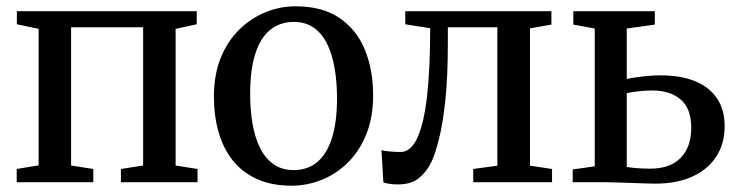

<svg xmlns="http://www.w3.org/2000/svg" viewBox="-20 -578 2344 609"><path d="M33 0V-42L102.5 -53.5V-486.5L33.5 -501V-542.5H604V-501L537 -486.5V-53L606.5 -42V0H363.5V-42L434 -53V-491.5H205.5V-53L276 -42V0Z M658.5 -271.5Q658.5 -341 680 -394.2Q701.5 -447.5 738.8 -484Q776 -520.5 822 -539.2Q868 -558 917.5 -558Q1003 -558 1057.5 -520.5Q1112 -483 1137.8 -419.2Q1163.5 -355.5 1163.5 -275.5Q1163.5 -206 1142 -152.5Q1120.5 -99 1083.5 -62.5Q1046.5 -26 1000.2 -7.5Q954 11 905 11Q841 11 794.2 -10.5Q747.5 -32 717.5 -70.2Q687.5 -108.5 673 -160Q658.5 -211.5 658.5 -271.5ZM912 -38.5Q955.5 -38.5 986 -63.8Q1016.5 -89 1032.8 -139.8Q1049 -190.5 1049 -266.5Q1049 -317 1041.5 -361Q1034 -405 1018 -438Q1002 -471 975.8 -489.8Q949.5 -508.5 912 -508.5Q868 -508.5 837 -483.2Q806 -458 789.8 -407.5Q773.5 -357 773.5 -280Q773.5 -229.5 781 -185.5Q788.5 -141.5 805 -108.5Q821.5 -75.5 847.8 -57Q874 -38.5 912 -38.5Z M1241 7Q1226.5 7 1214.8 5Q1203 3 1196 0.5L1190 -101.5Q1200 -99 1216.8 -97.5Q1233.5 -96 1251 -96Q1283 -96 1303.8 -140.8Q1324.5 -185.5 1334.5 -273Q1344.5 -360.5 1344.5 -488.5L1265.5 -501V-542.5H1729V-500L1661 -488V-52.5L1731 -42V0H1481V-42L1557.5 -52.5V-491.5H1400.5V-441Q1400.5 -334 1392.5 -259.5Q1384.5 -185 1372.5 -137.5Q1360.5 -90 1348.5 -64.5Q1333.5 -33.5 1309 -13.2Q1284.5 7 1241 7Z M1796.5 0V-40.5L1866.5 -50.5V-487.5L1798.5 -500V-542.5H2057V-500L1968 -487.5V-327.5Q1981.5 -330.5 1998.8 -333Q2016 -335.5 2035.8 -337.2Q2055.5 -339 2075.5 -339Q2139 -339 2184.5 -320.5Q2230 -302 2254.2 -266Q2278.5 -230 2278.5 -178Q2278.5 -122.5 2252 -81.5Q2225.5 -40.5 2176.2 -18Q2127 4.5 2058.5 4.5Q2046 4.5 2025 3.8Q2004 3 1980.8 2.2Q1957.5 1.5 1936.5 0.8Q1915.5 0 1902.5 0ZM2042 -43Q2106 -43 2139.2 -77.5Q2172.5 -112 2172.5 -172.5Q2172.5 -233.5 2139.2 -262.2Q2106 -291 2049 -291Q2027.5 -291 2005.5 -288.5Q1983.5 -286 1968 -282.5V-48.5Q1982 -46 2001.5 -44.5Q2021 -43 2042 -43Z"/></svg>

Font: Merriweather 48pt
Style: Regular
Weight: 400
Version: Version 2.100